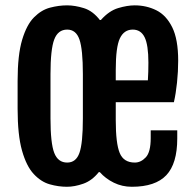

<svg xmlns="http://www.w3.org/2000/svg" viewBox="-20 -697 732 724"><path d="M232.4 7.3Q200.2 7.3 167.5 -2Q134.8 -11.2 107.2 -40.8Q79.6 -70.3 63 -129.2Q46.4 -188 46.4 -287.1V-392.1Q46.4 -489.7 63.5 -546.9Q80.6 -604 108.4 -631.8Q136.2 -659.7 168.9 -668.2Q201.7 -676.8 232.9 -676.8Q262.7 -676.8 296.4 -666.3Q330.1 -655.8 356.4 -621.6H360.4Q391.1 -656.2 425.5 -666.5Q460 -676.8 487.8 -676.8Q532.2 -676.8 569.6 -658.2Q606.9 -639.6 629.4 -594.2Q651.9 -548.8 651.9 -467.8Q651.9 -427.7 647.5 -385.5Q643.1 -343.3 635.7 -311.5H416.5V-243.7Q416.5 -156.2 431.4 -120.1Q446.3 -84 488.3 -84Q511.2 -84 529.8 -103.8Q548.3 -123.5 548.3 -176.3V-205.6H648.4V-174.8Q648.4 -80.1 607.2 -36.4Q565.9 7.3 477.1 7.3Q440.4 7.3 409.2 -8.1Q377.9 -23.4 356.4 -47.9H352.5Q326.7 -15.6 293.9 -4.2Q261.2 7.3 232.4 7.3ZM233.4 -84Q266.6 -84 279.5 -120.4Q292.5 -156.7 292.5 -250.5V-417.5Q292.5 -511.2 279.5 -548.3Q266.6 -585.4 233.4 -585.4Q198.7 -585.4 184.6 -548.3Q170.4 -511.2 170.4 -417.5V-250.5Q170.4 -156.7 184.6 -120.4Q198.7 -84 233.4 -84ZM537.6 -394Q538.6 -404.8 539.1 -426.3Q539.6 -447.8 539.6 -460.9Q539.6 -527.3 525.4 -556.4Q511.2 -585.4 480.5 -585.4Q447.8 -585.4 432.1 -552.5Q416.5 -519.5 416.5 -433.6V-394Z"/></svg>

Font: Fjalla One
Style: Regular
Weight: 400
Designer: Irina Smirnova, Eben Sorkin
Foundry: Sorkin Type
Version: Version 1.002; ttfautohint (v1.8.4.7-5d5b);gftools[0.9.25]